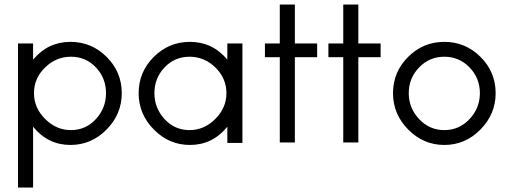

<svg xmlns="http://www.w3.org/2000/svg" viewBox="-20 -633 2257 853"><path d="M293 -447Q387 -447 454 -380Q521 -313 521 -219Q521 -126 453.5 -57.5Q386 11 293 11Q193 11 127 -70V200H60V-440H127V-368Q193 -447 293 -447ZM295 -55Q361 -55 406 -104Q451 -153 451 -219Q451 -286 406 -333.5Q361 -381 295 -381Q229 -381 180 -333Q131 -285 131 -219Q131 -154 180.5 -104.5Q230 -55 295 -55Z M824 11Q731 11 663.5 -57.5Q596 -126 596 -219Q596 -313 663 -380Q730 -447 824 -447Q924 -447 990 -368V-440H1057V2H990V-70Q924 11 824 11ZM822 -55Q887 -55 936.5 -104.5Q986 -154 986 -219Q986 -285 937 -333Q888 -381 822 -381Q756 -381 711 -333.5Q666 -286 666 -219Q666 -153 711 -104Q756 -55 822 -55Z M1389 -379H1290V0H1223V-379H1157V-440H1223V-613H1290V-440H1389Z M1671 -379H1572V0H1505V-379H1439V-440H1505V-613H1572V-440H1671Z M1726 -219Q1726 -313 1793 -380Q1860 -447 1954 -447Q2048 -447 2115 -380Q2182 -313 2182 -219Q2182 -126 2114.5 -57.5Q2047 11 1954 11Q1861 11 1793.5 -57.5Q1726 -126 1726 -219ZM1796 -219Q1796 -153 1842 -104Q1888 -55 1954 -55Q2020 -55 2066 -104Q2112 -153 2112 -219Q2112 -286 2066 -333.5Q2020 -381 1954 -381Q1888 -381 1842 -333.5Q1796 -286 1796 -219Z"/></svg>

Font: Arcon
Style: Regular
Weight: 400
Designer: M. Zarth
Foundry: martin zarth - visuelle & digitale kommunikation
Version: Version 1.131;PS 001.131;hotconv 1.0.70;makeotf.lib2.5.58329